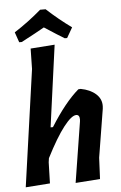

<svg xmlns="http://www.w3.org/2000/svg" viewBox="-60 -929 614 974"><g transform="rotate(-5 247.5 -441.5)"><path d="M62 -732 44 -784Q116 -830 182 -887H210Q272 -830 336 -784L306 -732H294Q265 -749 193 -796Q155 -774 75 -732ZM352 -469Q400 -460 428.5 -434.5Q457 -409 456 -372L455 -359L415 -113L410 -5L285 4L334 -304L335 -315Q335 -339 318 -339Q294 -339 253.5 -287Q213 -235 161 -133L158 -112L155 -5L31 4L115 -591L117 -695L240 -704L183 -288H195Q270 -408 340 -468Z"/></g></svg>

Font: Alegreya Sans
Style: Bold Italic
Weight: 700
Italic angle: -7°
Designer: Juan Pablo del Peral
Foundry: Huerta Tipografica
Version: Version 2.007